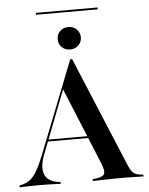

<svg xmlns="http://www.w3.org/2000/svg" viewBox="-66 -860 704 906"><g transform="rotate(-5 286.0 -407.0)"><path d="M121 -150Q96 -87.9 110.1 -52Q124.2 -16.1 175.8 -9.7L184.7 -8.9V0Q154.8 -1.6 125 -2Q95.2 -2.4 71 -2.4Q45.2 -2.4 26.2 -1.6Q7.3 -0.8 -9.7 0V-8.9L0 -11.3Q22.6 -16.1 39.9 -29Q57.3 -41.9 73.4 -69.4Q89.5 -96.8 108.1 -143.5L280.6 -581.5H289.5L504 -66.9Q512.1 -46.8 519.8 -35.1Q527.4 -23.4 537.5 -17.7Q547.6 -12.1 562.9 -10.5L576.6 -8.9L577.4 -0.8Q566.1 -0.8 551.2 -1.2Q536.3 -1.6 518.5 -2Q500.8 -2.4 480.6 -2.4H471.8H469.4Q447.6 -2.4 427.8 -2Q408.1 -1.6 391.1 -1.2Q374.2 -0.8 360.5 -0.4Q346.8 0 336.3 0V-8.9L352.4 -10.5Q384.7 -14.5 391.9 -27.4Q399.2 -40.3 383.9 -79L232.3 -448.4L243.5 -466.1ZM135.5 -204 138.7 -212.9H378.2L381.5 -204ZM284.7 -627.4Q260.5 -627.4 245.2 -642.7Q229.8 -658.1 229.8 -680.6Q229.8 -704 245.6 -719Q261.3 -733.9 284.7 -733.9Q308.1 -733.9 323.8 -718.5Q339.5 -703.2 339.5 -680.6Q339.5 -658.1 323.8 -642.7Q308.1 -627.4 284.7 -627.4ZM137.9 -804.8V-813.7H430.6V-804.8Z"/></g></svg>

Font: Playfair 144pt SemiCondensed SemiBold
Style: Regular
Weight: 600
Width: 4
Designer: Claus Eggers Sørensen
Foundry: Claus Eggers Sørensen
Version: Version 2.203